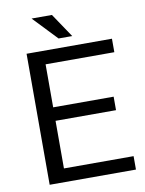

<svg xmlns="http://www.w3.org/2000/svg" viewBox="-96 -959 775 1026"><g transform="rotate(-10 291.5 -446.0)"><path d="M507.3 -331.1H179.2V-72.8H557.1V0H88.9V-710.9H552.2V-637.7H179.2V-404.3H507.3ZM345.7 -761.7H271.5L147.9 -891.6H258.3Z"/></g></svg>

Font: Roboto Web
Style: Regular
Weight: 400
Designer: Google
Version: Version 1.200310; 2013